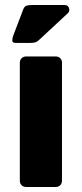

<svg xmlns="http://www.w3.org/2000/svg" viewBox="-20 -745 326 765"><path d="M84 0Q73 0 66 -7Q59 -14 59 -25V-495Q59 -506 66 -513Q73 -520 84 -520H202Q213 -520 220 -513Q227 -506 227 -495V-25Q227 -14 220 -7Q213 0 202 0ZM43 -574Q29 -574 29 -583Q29 -592 32 -601L72 -706Q77 -720 86 -722.5Q95 -725 109 -725H237Q251 -725 255 -713Q259 -701 251 -693L137 -587Q129 -579 121.5 -576.5Q114 -574 100 -574Z"/></svg>

Font: Fz Rubik
Style: Bold
Weight: 700
Designer: Hubert and Fischer
Foundry: Hubert and Fischer
Version: Vit hóa bi FontZin.com